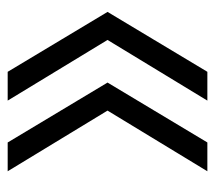

<svg xmlns="http://www.w3.org/2000/svg" viewBox="-50 -510 560 500"><g transform="rotate(90 230.0 -260.0)"><path d="M167 0 11 -260 167 -520H242L84 -260L242 0ZM351 0 195 -260 351 -520H426L268 -260L426 0Z"/></g></svg>

Font: M PLUS 2 Thin
Style: Regular
Weight: 400
Version: Version 1.001